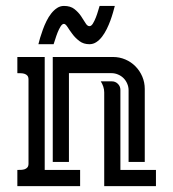

<svg xmlns="http://www.w3.org/2000/svg" viewBox="-20 -634 590 654"><path d="M214.8 -384.8V-82.5H159.7V-439.9H364.7Q387.2 -439.9 407 -431.4Q426.8 -422.9 441.4 -408Q456.1 -393.1 464.6 -373.3Q473.1 -353.5 473.1 -331.1V-82.5H418V-326.7Q418 -338.4 413.3 -349.1Q408.7 -359.9 400.9 -367.7Q393.1 -375.5 382.3 -380.1Q371.6 -384.8 359.9 -384.8ZM39.1 -439.9H132.3V-55.2H252.9V0H39.1V-55.2Q44.9 -55.2 51.8 -55.4Q58.6 -55.7 64.2 -57.6Q69.8 -59.6 73.5 -64Q77.1 -68.4 77.1 -76.7V-362.8Q77.1 -371.6 73.5 -376Q69.8 -380.4 64.2 -382.3Q58.6 -384.3 52 -384.5Q45.4 -384.8 39.1 -384.8ZM335 -319.3Q335 -329.1 331.8 -338.9Q328.6 -348.6 323.2 -356.9H361.3Q373 -356.9 381.6 -348.4Q390.1 -339.8 390.1 -328.1V-55.2H511.2V0H335ZM284.7 -544.9Q291 -544.9 296.4 -553.7Q301.8 -562.5 306.4 -574.2Q311 -585.9 314.2 -597.2Q317.4 -608.4 319.3 -613.8H371.1Q368.7 -604.5 365 -591.6Q361.3 -578.6 356 -564Q350.6 -549.3 343.5 -534.9Q336.4 -520.5 327.6 -509Q318.8 -497.6 308.1 -490.5Q297.4 -483.4 284.7 -483.4Q264.6 -483.4 250.5 -494.1Q236.3 -504.9 226.6 -518.1Q216.8 -531.2 210 -542Q203.1 -552.7 197.8 -552.7Q191.9 -552.7 186.3 -543.7Q180.7 -534.7 176 -522.9Q171.4 -511.2 168 -499.8Q164.6 -488.3 162.6 -483.4H110.8Q112.8 -492.2 116.7 -505.4Q120.6 -518.6 126 -533.2Q131.3 -547.9 138.4 -562.3Q145.5 -576.7 154.5 -588.1Q163.6 -599.6 174.3 -606.7Q185.1 -613.8 197.8 -613.8Q220.2 -613.8 233.6 -603Q247.1 -592.3 255.9 -579.3Q264.6 -566.4 271 -555.7Q277.3 -544.9 284.7 -544.9Z"/></svg>

Font: Isar CAT
Style: Regular
Weight: 400
Designer: Digitized by Peter Wiegel
Foundry: CAT-Fonts, Peter Wiegel
Version: Version 1.000; ttfautohint (v1.3)